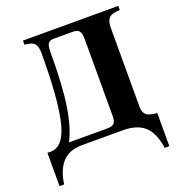

<svg xmlns="http://www.w3.org/2000/svg" viewBox="-150 -798 1015 1096"><g transform="rotate(-20 357.5 -250.0)"><path d="M471 0H227Q147 0 105.5 45Q64 90 52 176H24V-26H44Q123 -26 155 -159Q187 -292 187 -574Q187 -610 173.5 -628.5Q160 -647 112 -651V-676H691V-651Q639 -649 623.5 -630Q608 -611 608 -575V-96Q608 -62 623.5 -45.5Q639 -29 691 -25V176H663Q650 85 605.5 42.5Q561 0 471 0ZM160 -40H392Q421 -40 433.5 -51.5Q446 -63 446 -99V-564Q446 -597 436 -611.5Q426 -626 396 -626H280Q255 -626 246 -611.5Q237 -597 237 -564Q237 -355 218 -234.5Q199 -114 160 -40Z"/></g></svg>

Font: STIX MathJax Alphabets
Style: Bold
Weight: 700
Designer: MicroPress Inc., with final additions and corrections provided by Coen Hoffman, Elsevier (retired)
Version: Version 1.1.1